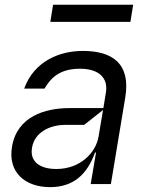

<svg xmlns="http://www.w3.org/2000/svg" viewBox="-20 -764 600 797"><path d="M200.3 -744.3 188.9 -673.3H521.3L532.7 -744.3ZM188.2 12.8C283 12.8 341.3 -38.4 374.3 -130.7H378.6L356.5 0H440.3L500 -359.4C523.4 -500.7 445.7 -552.6 323.9 -552.6C229.8 -552.6 122.9 -512.4 80.3 -396.3H164.8C190 -438.9 225.9 -478.7 311.8 -478.7C394.2 -478.7 429 -437.5 419.7 -380.7L409.1 -315.3H268.5C165.8 -315.3 50.4 -279.8 29.8 -154.8C12.1 -48.3 84.2 12.8 188.2 12.8ZM213.8 -62.5C146.3 -62.5 103 -92.3 112.9 -150.6C123.2 -214.5 186.1 -245.7 252.1 -245.7H329.5L407.7 -307.5L389.2 -197.4C377.8 -129.3 312.5 -62.5 213.8 -62.5Z"/></svg>

Font: Riot Sans 2.0
Style: Italic
Weight: 400
Italic angle: -9.39999°
Designer: Rasmus Andersson
Foundry: rsms
Version: Version 3.006;hotconv 1.0.109;makeotfexe 2.5.65596